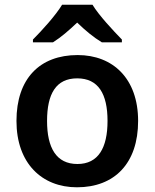

<svg xmlns="http://www.w3.org/2000/svg" viewBox="-20 -786 657 816"><path d="M373 -766H244C217 -721 158 -656 120 -618V-606H205C240 -628 272 -656 308 -690C343 -656 378 -627 413 -606H498V-618C462 -655 400 -721 373 -766ZM567 -272C567 -452 460 -552 310 -552C149 -552 50 -452 50 -272C50 -92 158 10 307 10C467 10 567 -92 567 -272ZM180 -272C180 -387 218 -453 308 -453C398 -453 437 -387 437 -272C437 -158 398 -89 309 -89C219 -89 180 -158 180 -272Z"/></svg>

Font: Noto Sans Myanmar UI SemiBold
Style: Regular
Weight: 600
Designer: Monotype Design Team
Foundry: Monotype Imaging Inc.
Version: Version 2.103